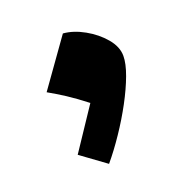

<svg xmlns="http://www.w3.org/2000/svg" viewBox="-82 -303 534 551"><g transform="rotate(-20 184.5 -27.5)"><path d="M165 -225.6Q196.3 -223.1 229 -204.8Q261.7 -186.5 283.9 -160.2Q306.2 -133.8 306.2 -106Q306.2 -82.5 293.5 -48.1Q280.8 -13.7 259.8 25.4Q238.8 64.5 213.1 102.5Q187.5 140.6 161.6 171.4L85.9 116.2L170.9 -11.2Q139.6 -35.6 113.8 -52.5Q87.9 -69.3 63.5 -83Z"/></g></svg>

Font: Pinar-DS1-FD ExtraBold
Style: Regular
Weight: 800
Designer: Amin Abedi
Version: Version 2.000